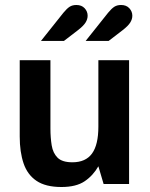

<svg xmlns="http://www.w3.org/2000/svg" viewBox="-20 -737 599 769"><path d="M226 12Q163 12 126.5 -12.5Q90 -37 74.5 -82.5Q59 -128 59 -190V-496H182V-222Q182 -186 187 -155Q192 -124 210.5 -105.5Q229 -87 270 -87Q323 -87 348.5 -122Q374 -157 374 -230V-496H497V0H395L374 -71Q353 -34 319 -11Q285 12 226 12ZM144 -573 234 -686Q248 -703 259 -710Q270 -717 286 -717Q307 -717 319 -704Q331 -691 331 -674Q331 -660 322.5 -646.5Q314 -633 292 -616L236 -573ZM323 -573 413 -686Q427 -703 438 -710Q449 -717 465 -717Q486 -717 498 -704Q510 -691 510 -674Q510 -660 501.5 -646.5Q493 -633 471 -616L415 -573Z"/></svg>

Font: Atkinson Hyperlegible Next SemiBold
Style: Regular
Weight: 600
Designer: Elliott Scott, Megan Eiswerth, Linus Boman, Theodore Petrosky, Letters from Sweden
Foundry: Applied Design Works, Letters from Sweden
Version: Version 2.001